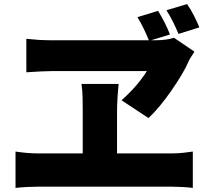

<svg xmlns="http://www.w3.org/2000/svg" viewBox="-20 -888 1040 940"><path d="M754 -835Q771 -807 786.5 -776.5Q802 -746 812 -719L710 -688Q698 -718 684.5 -746Q671 -774 653 -804ZM896 -868Q914 -842 929.5 -811.5Q945 -781 956 -754L854 -722Q841 -753 827 -781Q813 -809 795 -838ZM932 -635Q924 -622 916.5 -611Q909 -600 904 -589Q891 -558 868.5 -520.5Q846 -483 818.5 -443.5Q791 -404 762.5 -369.5Q734 -335 707 -310L575 -397Q604 -423 627 -447.5Q650 -472 668 -495.5Q686 -519 699 -540Q684 -540 649 -540Q614 -540 568 -540Q522 -540 471.5 -540Q421 -540 373.5 -540Q326 -540 289.5 -540Q253 -540 234 -540Q214 -540 184 -538.5Q154 -537 131.5 -535.5Q109 -534 109 -534V-698Q135 -695 166 -693Q197 -691 222 -691Q248 -691 289 -691Q330 -691 380.5 -691Q431 -691 484 -691Q537 -691 587 -691Q637 -691 678 -691Q719 -691 744 -691Q769 -691 791 -694Q813 -697 832 -703ZM553 -341Q553 -330 553 -308.5Q553 -287 553 -259.5Q553 -232 553 -203Q553 -174 553 -146.5Q553 -119 553 -97.5Q553 -76 553 -64H385Q385 -76 385 -97.5Q385 -119 385 -146Q385 -173 385 -202Q385 -231 385 -258.5Q385 -286 385 -308Q385 -330 385 -342Q385 -371 384.5 -406Q384 -441 379 -477H561Q557 -440 555 -405Q553 -370 553 -341ZM56 -146Q82 -142 110 -139.5Q138 -137 163 -137H823Q852 -137 878 -140Q904 -143 924 -146V32Q902 29 872 27.5Q842 26 823 26H163Q139 26 111 27.5Q83 29 56 32Z"/></svg>

Font: Noto Sans SC Black
Style: Regular
Weight: 900
Designer: Ryoko NISHIZUKA  (kana, bopomofo & ideographs); Paul D. Hunt (Latin, Greek & Cyrillic); Sandoll Communications , Soo-you
Foundry: Adobe
Version: Version 2.004-H2;hotconv 1.0.118;makeotfexe 2.5.65603